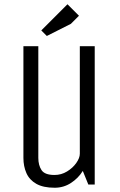

<svg xmlns="http://www.w3.org/2000/svg" viewBox="-20 -867 565 902"><path d="M90 -650H160V-125Q160 -91 175 -68Q190 -45 236 -45Q268 -45 295 -61.5Q322 -78 338.5 -101.5Q355 -125 355 -145V-650H425V0H395L369 -64Q348 -30 313.5 -7.5Q279 15 237 15Q183 15 150.5 -3.5Q118 -22 104 -54Q90 -86 90 -125ZM313 -755 200 -698 174 -724 297 -847 351 -793Z"/></svg>

Font: Unica One
Style: Regular
Weight: 400
Designer: Eduardo Rodriguez Tunni
Foundry: Eduardo Rodriguez Tunni
Version: Version 2.000; ttfautohint (v1.8.4.7-5d5b);gftools[0.9.23]